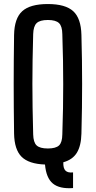

<svg xmlns="http://www.w3.org/2000/svg" viewBox="-20 -828 487 975"><path d="M351 127Q282.5 132 248.5 104Q214.5 76 208.5 7.5Q126 4.5 89.5 -32Q53 -68.5 51.5 -149.5Q50.5 -220.5 50 -282Q49.5 -343.5 49.5 -401.8Q49.5 -460 50 -520.8Q50.5 -581.5 51.5 -650.5Q53 -735 93 -771.2Q133 -807.5 223 -807.5Q312 -807.5 351.8 -771.2Q391.5 -735 393.5 -650.5Q395.5 -581.5 396.2 -520.8Q397 -460 397 -401.5Q397 -343 396.2 -281.8Q395.5 -220.5 393.5 -149.5Q392 -87.5 370.2 -52.2Q348.5 -17 301.5 -4Q300.5 26.5 312.5 38.5Q324.5 50.5 351 47.5ZM223 -74Q263.5 -74 279.8 -89.5Q296 -105 296.5 -145.5Q299 -217 300 -279Q301 -341 301 -399.8Q301 -458.5 300 -520.8Q299 -583 296.5 -654.5Q296 -694.5 279.8 -710.5Q263.5 -726.5 223 -726.5Q182.5 -726.5 166 -710.5Q149.5 -694.5 148.5 -654.5Q146.5 -584.5 145.5 -523Q144.5 -461.5 144.5 -402.5Q144.5 -343.5 145.5 -281Q146.5 -218.5 148.5 -145.5Q149.5 -105 166 -89.5Q182.5 -74 223 -74Z"/></svg>

Font: Big Shoulders Text Thin SemiBold
Style: Regular
Weight: 600
Version: Version 2.002